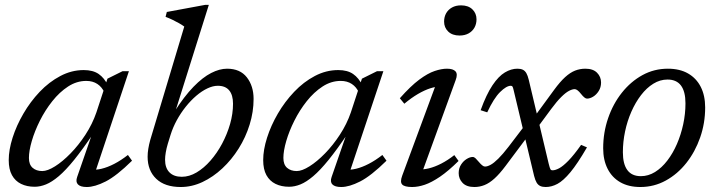

<svg xmlns="http://www.w3.org/2000/svg" viewBox="-20 -740 2882 770"><path d="M289.5 -30.5 350 -205H354.5Q311.5 -141 277.5 -99Q243.5 -57 215.8 -33.5Q188 -10 164.5 -0.5Q141 9 119 9Q88 9 64.5 -2.5Q41 -14 28 -37.5Q15 -61 15 -98Q15 -139 30.5 -187.8Q46 -236.5 73.8 -284.2Q101.5 -332 139.2 -371.8Q177 -411.5 222 -435.2Q267 -459 316 -459Q353 -459 375.8 -443.2Q398.5 -427.5 413 -397L399 -368.5Q389 -391 370.5 -403.2Q352 -415.5 326 -415.5Q287.5 -415.5 253 -393Q218.5 -370.5 189.8 -334.2Q161 -298 140 -256Q119 -214 107.5 -174.5Q96 -135 96 -106.5Q96 -80 110.8 -67Q125.5 -54 149.5 -54Q170.5 -54 200.8 -73Q231 -92 263 -124.8Q295 -157.5 322.8 -200Q350.5 -242.5 366.5 -289L411 -424.5L471.5 -454.5H497L357.5 -36.5L344.5 -60Q363 -57.5 387.2 -63.2Q411.5 -69 438.5 -83Q465.5 -97 493 -118.5L509.5 -95.5Q447.5 -34.5 403.8 -12.2Q360 10 328 10Q302.5 10 292.5 -0.5Q282.5 -11 289.5 -30.5Z M653 -163.5Q647.5 -145 644.8 -128.8Q642 -112.5 642 -99.5Q642 -66.5 659.5 -48.8Q677 -31 709 -31Q739 -31 768.5 -48.5Q798 -66 824.2 -96Q850.5 -126 870.8 -164Q891 -202 902.8 -243Q914.5 -284 914.5 -324Q914.5 -359 899.2 -377.5Q884 -396 853.5 -396Q834 -396 811.8 -385.5Q789.5 -375 767.2 -356Q745 -337 725 -312Q705 -287 689.2 -258.2Q673.5 -229.5 664 -199ZM719 -633.5Q709.5 -640.5 697.5 -647.2Q685.5 -654 672 -660.5Q658.5 -667 644 -672.5L649 -692L803 -720.5H817.5L679 -280L679.5 -292Q719 -354 756 -392Q793 -430 826.8 -447.2Q860.5 -464.5 890.5 -464.5Q943 -464.5 970 -429.8Q997 -395 997 -343Q997 -291.5 981.2 -240.5Q965.5 -189.5 937.2 -144.5Q909 -99.5 871.8 -64.8Q834.5 -30 792 -10Q749.5 10 705 10Q641 10 606.5 -23Q572 -56 572 -111.5Q572 -127 574.8 -143.8Q577.5 -160.5 582.5 -178.5Z M1310 -30.5 1370.5 -205H1375Q1332 -141 1298 -99Q1264 -57 1236.2 -33.5Q1208.5 -10 1185 -0.5Q1161.5 9 1139.5 9Q1108.5 9 1085 -2.5Q1061.5 -14 1048.5 -37.5Q1035.5 -61 1035.5 -98Q1035.5 -139 1051 -187.8Q1066.5 -236.5 1094.2 -284.2Q1122 -332 1159.8 -371.8Q1197.5 -411.5 1242.5 -435.2Q1287.5 -459 1336.5 -459Q1373.5 -459 1396.2 -443.2Q1419 -427.5 1433.5 -397L1419.5 -368.5Q1409.5 -391 1391 -403.2Q1372.5 -415.5 1346.5 -415.5Q1308 -415.5 1273.5 -393Q1239 -370.5 1210.2 -334.2Q1181.5 -298 1160.5 -256Q1139.5 -214 1128 -174.5Q1116.5 -135 1116.5 -106.5Q1116.5 -80 1131.2 -67Q1146 -54 1170 -54Q1191 -54 1221.2 -73Q1251.5 -92 1283.5 -124.8Q1315.5 -157.5 1343.2 -200Q1371 -242.5 1387 -289L1431.5 -424.5L1492 -454.5H1517.5L1378 -36.5L1365 -60Q1383.5 -57.5 1407.8 -63.2Q1432 -69 1459 -83Q1486 -97 1513.5 -118.5L1530 -95.5Q1468 -34.5 1424.2 -12.2Q1380.5 10 1348.5 10Q1323 10 1313 -0.5Q1303 -11 1310 -30.5Z M1593 -35.5 1731.5 -410 1747.5 -392.5Q1729.5 -393.5 1706 -386Q1682.5 -378.5 1656 -363Q1629.5 -347.5 1601.5 -324L1583.5 -346Q1627 -395 1661.2 -420.5Q1695.5 -446 1723 -455.2Q1750.5 -464.5 1772.5 -464.5Q1797 -464.5 1806.8 -453.8Q1816.5 -443 1807.5 -419L1669 -38L1657 -61Q1676 -59 1699.8 -64.8Q1723.5 -70.5 1749.8 -84Q1776 -97.5 1802 -118L1819 -94.5Q1778 -54 1744.5 -31.2Q1711 -8.5 1683.8 0.8Q1656.5 10 1633 10Q1602.5 10 1593 0Q1583.5 -10 1593 -35.5ZM1761 -653.5Q1761 -672 1769.2 -686.8Q1777.5 -701.5 1792.8 -710Q1808 -718.5 1829 -718.5Q1858 -718.5 1874.5 -702.5Q1891 -686.5 1891 -662.5Q1891 -644 1882.8 -629.2Q1874.5 -614.5 1859.2 -606Q1844 -597.5 1823 -597.5Q1794 -597.5 1777.5 -613.5Q1761 -629.5 1761 -653.5Z M2128.5 -219 2101 -199.5 2007.5 -74.5Q1983.5 -42.5 1963 -24Q1942.5 -5.5 1923 2.2Q1903.5 10 1882.5 10Q1851 10 1835.2 -6.5Q1819.5 -23 1819.5 -45.5Q1819.5 -65 1828.8 -79.5Q1838 -94 1851.2 -102.2Q1864.5 -110.5 1876 -110.5Q1881.5 -110.5 1887.5 -104.8Q1893.5 -99 1900.5 -90.5Q1907.5 -82 1913.8 -77Q1920 -72 1925 -72Q1934.5 -72 1947.5 -79Q1960.5 -86 1978.2 -103.5Q1996 -121 2019.5 -151.5L2088.5 -242L2115 -260.5L2202.5 -380Q2226 -412 2246.2 -430.5Q2266.5 -449 2286.2 -456.8Q2306 -464.5 2327.5 -464.5Q2358.5 -464.5 2374.5 -448.2Q2390.5 -432 2390.5 -409Q2390.5 -390 2381.2 -375.2Q2372 -360.5 2359 -352.5Q2346 -344.5 2334 -344.5Q2329.5 -344.5 2323.5 -349.2Q2317.5 -354 2310 -363.5Q2302.5 -373 2296.2 -377.8Q2290 -382.5 2285 -382.5Q2275 -382.5 2261.8 -375.5Q2248.5 -368.5 2231 -351.2Q2213.5 -334 2190.5 -303ZM2334 -149Q2296 -83.5 2267.5 -49.2Q2239 -15 2215.5 -2.5Q2192 10 2168.5 10Q2155.5 10 2146.8 6Q2138 2 2132.2 -7.5Q2126.5 -17 2122 -34.5L2040 -378Q2037.5 -389 2035.5 -392.5Q2033.5 -396 2028.5 -396Q2011 -396 1985.5 -370.8Q1960 -345.5 1934 -289.5L1907.5 -298Q1930.5 -361.5 1955 -398Q1979.5 -434.5 2004.8 -449.5Q2030 -464.5 2055 -464.5Q2068 -464.5 2076.5 -460.5Q2085 -456.5 2090.8 -446.8Q2096.5 -437 2100.5 -420L2180.5 -83.5Q2185 -65.5 2187.5 -61.2Q2190 -57 2196 -57Q2207 -57 2222.5 -65.2Q2238 -73.5 2259.8 -95.8Q2281.5 -118 2310.5 -159Z M2658.5 -464.5Q2706 -464.5 2739.2 -445.5Q2772.5 -426.5 2790.2 -391.8Q2808 -357 2808 -309Q2808 -246 2788 -188.8Q2768 -131.5 2732.8 -86.8Q2697.5 -42 2650.2 -16Q2603 10 2548 10Q2501 10 2467.8 -9Q2434.5 -28 2416.8 -63Q2399 -98 2399 -145.5Q2399 -208.5 2418.8 -266Q2438.5 -323.5 2474 -368.2Q2509.5 -413 2556.5 -438.8Q2603.5 -464.5 2658.5 -464.5ZM2550 -33.5Q2580 -33.5 2607 -50.2Q2634 -67 2656.2 -96Q2678.5 -125 2694.8 -162.5Q2711 -200 2720 -241.8Q2729 -283.5 2729 -325.5Q2729 -373 2711 -397Q2693 -421 2657 -421Q2627 -421 2600 -404.2Q2573 -387.5 2550.8 -358.5Q2528.5 -329.5 2512 -292Q2495.5 -254.5 2486.8 -212.8Q2478 -171 2478 -129.5Q2478 -82 2496 -57.8Q2514 -33.5 2550 -33.5Z"/></svg>

Font: Newsreader
Style: Italic
Weight: 400
Italic angle: -17°
Designer: Hugues Gentile
Foundry: Production Type
Version: Version 1.003